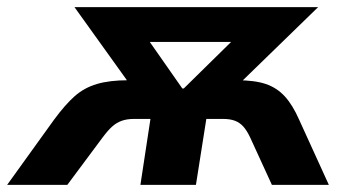

<svg xmlns="http://www.w3.org/2000/svg" viewBox="-64 -516 974 536"><path d="M-44 0 87 -182Q118 -224 144.5 -247.5Q171 -271 206.5 -281.5Q242 -292 294 -292H346L319 -252L144 -496H824L573 -252L545 -292H597Q647 -292 678 -281.5Q709 -271 731 -247Q753 -223 771 -182L854 0H695L634 -133Q625 -152 615 -163Q605 -174 591.5 -179Q578 -184 559 -184H512L483 0H328L356 -184H310Q291 -184 276.5 -179Q262 -174 250 -163.5Q238 -153 223 -133L124 0ZM445 -269H449L625 -442L615 -399H311L324 -442Z"/></svg>

Font: Nunito Sans 10pt ExtraBold
Style: Italic
Weight: 800
Italic angle: -9°
Designer: Vernon Adams
Foundry: Vernon Adams
Version: Version 3.101;gftools[0.9.27]